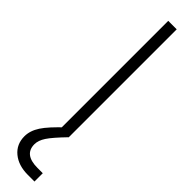

<svg xmlns="http://www.w3.org/2000/svg" viewBox="-345 -616 817 817"><g transform="rotate(45 64.0 -207.0)"><path d="M104.5 0 70 -24.5Q13 28.5 -9 62.2Q-31 96 -31 129.5Q-31 177.5 4 206.5Q39 235.5 96 235.5H135.5V185.5H104Q23 185.5 23 123.5Q23 100.5 39.8 75Q56.5 49.5 104.5 0ZM54.5 -650.5V0H105.5V-650.5Z"/></g></svg>

Font: Overused Grotesk Light
Style: Regular
Weight: 300
Designer: RandomMaerks
Version: Version 0.005